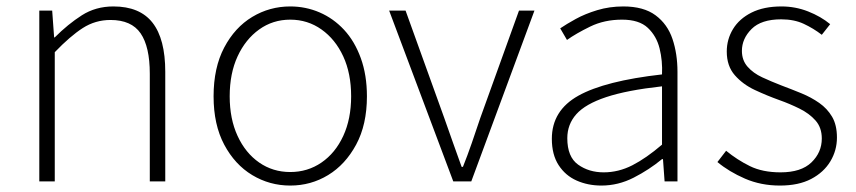

<svg xmlns="http://www.w3.org/2000/svg" viewBox="-20 -563 2658 596"><path d="M102 0V-530H142L148 -447H150Q191 -488 234 -515.5Q277 -543 332 -543Q414 -543 453.5 -492.5Q493 -442 493 -340V0H445V-334Q445 -418 416.5 -459.5Q388 -501 323 -501Q276 -501 237 -476Q198 -451 150 -401V0Z M881 13Q817 13 763 -19.5Q709 -52 676 -114Q643 -176 643 -264Q643 -353 676 -415.5Q709 -478 763 -510.5Q817 -543 881 -543Q929 -543 972 -524.5Q1015 -506 1048 -470.5Q1081 -435 1100 -382.5Q1119 -330 1119 -264Q1119 -176 1085.5 -114Q1052 -52 998.5 -19.5Q945 13 881 13ZM881 -29Q935 -29 978 -58.5Q1021 -88 1045.5 -141Q1070 -194 1070 -264Q1070 -335 1045.5 -388Q1021 -441 978 -471.5Q935 -502 881 -502Q827 -502 784.5 -471.5Q742 -441 717.5 -388Q693 -335 693 -264Q693 -194 717.5 -141Q742 -88 784.5 -58.5Q827 -29 881 -29Z M1387 0 1188 -530H1239L1359 -197Q1373 -158 1386.5 -119Q1400 -80 1413 -45H1417Q1431 -80 1444.5 -119Q1458 -158 1471 -197L1591 -530H1639L1443 0Z M1847 13Q1805 13 1770 -2.5Q1735 -18 1714 -50.5Q1693 -83 1693 -132Q1693 -220 1775.5 -266Q1858 -312 2035 -332Q2037 -374 2027.5 -412.5Q2018 -451 1991 -476.5Q1964 -502 1911 -502Q1856 -502 1812 -480.5Q1768 -459 1740 -439L1719 -475Q1738 -488 1767 -504Q1796 -520 1834 -531.5Q1872 -543 1915 -543Q1978 -543 2015 -515.5Q2052 -488 2067.5 -442Q2083 -396 2083 -340V0H2043L2038 -69H2035Q1995 -36 1947 -11.5Q1899 13 1847 13ZM1854 -28Q1900 -28 1943 -50Q1986 -72 2035 -114V-295Q1926 -283 1861.5 -261.5Q1797 -240 1769 -208.5Q1741 -177 1741 -134Q1741 -76 1774.5 -52Q1808 -28 1854 -28Z M2401 13Q2342 13 2292.5 -8.5Q2243 -30 2207 -60L2234 -95Q2268 -67 2307.5 -47.5Q2347 -28 2403 -28Q2467 -28 2499 -59Q2531 -90 2531 -133Q2531 -167 2511.5 -189Q2492 -211 2461.5 -226Q2431 -241 2400 -252Q2361 -266 2323.5 -283.5Q2286 -301 2261 -329.5Q2236 -358 2236 -403Q2236 -441 2255.5 -473Q2275 -505 2313 -524Q2351 -543 2406 -543Q2449 -543 2488.5 -527.5Q2528 -512 2557 -488L2531 -455Q2505 -475 2475 -489Q2445 -503 2405 -503Q2343 -503 2313 -473Q2283 -443 2283 -405Q2283 -376 2300.5 -356Q2318 -336 2346 -323Q2374 -310 2405 -298Q2437 -286 2467.5 -273.5Q2498 -261 2523 -243.5Q2548 -226 2563 -200.5Q2578 -175 2578 -136Q2578 -96 2557.5 -62Q2537 -28 2498 -7.5Q2459 13 2401 13Z"/></svg>

Font: Noto Sans TC ExtraLight
Style: Regular
Weight: 250
Designer: Ryoko NISHIZUKA  (kana, bopomofo & ideographs); Paul D. Hunt (Latin, Greek & Cyrillic); Sandoll Communications , Soo-you
Foundry: Adobe
Version: Version 2.004-H2;hotconv 1.0.118;makeotfexe 2.5.65603